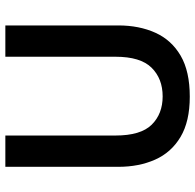

<svg xmlns="http://www.w3.org/2000/svg" viewBox="-26 -708 747 736"><g transform="rotate(-90 348.0 -339.5)"><path d="M346 14Q251 14 191.5 -21.5Q132 -57 104.5 -119Q77 -181 77 -260V-693H197V-271Q197 -174 238.5 -132Q280 -90 347 -90Q415 -90 457 -132.5Q499 -175 499 -271V-693H619V-260Q619 -180 591 -118Q563 -56 503 -21Q443 14 346 14Z"/></g></svg>

Font: Ubuntu Sans SemiBold
Style: Regular
Weight: 600
Designer: Dalton Maag Ltd
Foundry: Dalton Maag Ltd
Version: Version 1.006; ttfautohint (v1.8.4.7-5d5b)